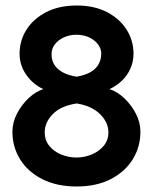

<svg xmlns="http://www.w3.org/2000/svg" viewBox="-20 -663 554 696"><path d="M258 -643Q194 -643 147.5 -619Q101 -595 76 -555.5Q51 -516 51 -468Q51 -426 75.5 -391.5Q100 -357 137 -340Q109 -331 83.5 -307Q58 -283 41.5 -251Q25 -219 25 -185Q25 -131 52.5 -86Q80 -41 132.5 -14Q185 13 258 13Q330 13 382 -14Q434 -41 461.5 -86Q489 -131 489 -185Q489 -219 472.5 -251Q456 -283 430.5 -307Q405 -331 377 -340Q403 -352 422.5 -371Q442 -390 453 -415Q464 -440 464 -468Q464 -516 439 -555.5Q414 -595 368 -619Q322 -643 258 -643ZM256 -537Q295 -537 321 -516.5Q347 -496 347 -468Q347 -447 337 -429.5Q327 -412 307 -401Q287 -390 258 -385Q213 -392 189.5 -413.5Q166 -435 167 -468Q167 -487 179 -502.5Q191 -518 211.5 -527.5Q232 -537 256 -537ZM258 -288Q313 -279 343 -249Q373 -219 373 -183Q373 -155 356 -134.5Q339 -114 312.5 -103Q286 -92 257 -92Q228 -92 201.5 -103Q175 -114 158.5 -134.5Q142 -155 142 -183Q142 -219 171 -249Q200 -279 258 -288Z"/></svg>

Font: Catamaran Thin
Style: Bold
Weight: 700
Version: Version 2.000